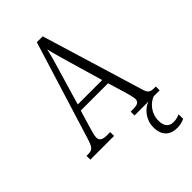

<svg xmlns="http://www.w3.org/2000/svg" viewBox="-278 -809 1134 1134"><g transform="rotate(-45 289.5 -241.5)"><path d="M0 0H198V-32H172C131 -32 117 -45 117 -69C117 -85 127 -118 133 -138L165 -245H393L428 -129C433 -108 442 -80 442 -67C442 -43 430 -32 390 -32H369V0H485C443 14 398 63 398 128C398 199 437 231 498 231C518 231 540 226 558 217V179C537 188 523 191 505 191C471 191 447 171 447 122C447 58 491 14 529 0H579V-32H569C532 -32 521 -39 510 -76L316 -714H267L79 -107C60 -44 50 -32 15 -32H0ZM178 -283 241 -497C257 -550 273 -604 280 -641C289 -602 305 -549 323 -485L382 -283Z"/></g></svg>

Font: Noto Serif Thai Condensed Light
Style: Regular
Weight: 300
Width: 3
Designer: Monotype Design Team
Foundry: Monotype Imaging Inc.
Version: Version 2.002